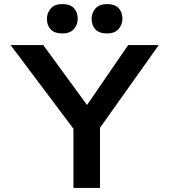

<svg xmlns="http://www.w3.org/2000/svg" viewBox="-20 -921 830 941"><path d="M340 0V-335L352 -274L32 -700H192L431 -373L385 -375L608 -700H758L459 -279L470 -343V0ZM505 -757Q467 -757 448 -776.5Q429 -796 429 -829Q429 -858 448 -879.5Q467 -901 505 -901Q542 -901 561 -881.5Q580 -862 580 -829Q580 -800 561 -778.5Q542 -757 505 -757ZM285 -757Q248 -757 229 -776.5Q210 -796 210 -829Q210 -858 229 -879.5Q248 -901 285 -901Q323 -901 342 -881.5Q361 -862 361 -829Q361 -800 342 -778.5Q323 -757 285 -757Z"/></svg>

Font: Lexend Exa Medium
Style: Regular
Weight: 500
Designer: Bonnie Shaver-Troup, Thomas Jockin
Foundry: Lexend
Version: Version 1.007